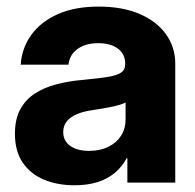

<svg xmlns="http://www.w3.org/2000/svg" viewBox="-20 -543 581 571"><path d="M201.8 8Q150.2 8 110.3 -8.9Q70.3 -25.8 47.4 -59.7Q24.4 -93.7 24.4 -144.9Q24.4 -188.8 40.4 -218.1Q56.4 -247.4 84.3 -265.3Q112.2 -283.2 148.6 -292.5Q185.1 -301.9 225.4 -305.3Q272.4 -309.8 300.2 -314.2Q328.1 -318.7 340.2 -327.1Q352.3 -335.4 352.3 -351.8V-354.1Q352.3 -382 330.8 -398.3Q309.3 -414.6 272.1 -414.6Q234.8 -414.6 210.7 -397.5Q186.7 -380.3 183.6 -350.6H41.6Q44.6 -398.8 72.1 -437.9Q99.5 -477 150.3 -500.2Q201.1 -523.4 273.8 -523.4Q344.1 -523.4 395.2 -501.5Q446.3 -479.5 473.7 -441.1Q501.2 -402.7 501.2 -353.5V0H358.8V-72.7H356.8Q342.9 -46.8 321.3 -28.8Q299.7 -10.8 269.9 -1.4Q240.1 8 201.8 8ZM244.5 -94.3Q277.4 -94.3 302 -106.3Q326.6 -118.3 340 -139.4Q353.5 -160.4 353.5 -187.7V-238.1Q341 -231.6 314.2 -225.9Q287.3 -220.1 253.1 -215.2Q229.2 -211.9 209.9 -204Q190.6 -196.1 179.3 -182.9Q168 -169.6 168 -150Q168.2 -123.8 189 -109.1Q209.9 -94.3 244.5 -94.3Z"/></svg>

Font: Inter Display V
Style: Regular
Weight: 400
Designer: Rasmus Andersson
Foundry: rsms
Version: Version 3.015;git-src